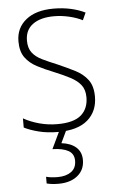

<svg xmlns="http://www.w3.org/2000/svg" viewBox="-55 -577 519 855"><g transform="rotate(-5 204.5 -149.5)"><path d="M367 -133Q367 -67 322.5 -28.5Q278 10 190 10Q142 10 103 0Q64 -10 39 -23V-64Q71 -46 110 -35.5Q149 -25 190 -25Q263 -25 296 -53.5Q329 -82 329 -133Q329 -167 312.5 -188Q296 -209 266.5 -224.5Q237 -240 198 -256Q155 -273 121.5 -290.5Q88 -308 68.5 -335Q49 -362 49 -407Q49 -467 93.5 -503Q138 -539 217 -539Q258 -539 294 -531Q330 -523 358 -509L343 -476Q318 -489 284 -497Q250 -505 216 -505Q156 -505 121.5 -480Q87 -455 87 -407Q87 -374 102.5 -353.5Q118 -333 147 -319Q176 -305 215 -289Q256 -271 290.5 -253.5Q325 -236 346 -208Q367 -180 367 -133ZM289 144Q289 188 257 214Q225 240 172 240Q141 240 119 234V204Q140 210 171 210Q208 210 231 193.5Q254 177 254 144Q254 113 229 99Q204 85 158 84L198 0H229L200 61Q242 66 265.5 87Q289 108 289 144Z"/></g></svg>

Font: Noto Sans Telugu SemiCondensed ExtraLight
Style: Regular
Weight: 200
Width: 4
Designer: Jelle Bosma - Monotype Design Team
Foundry: Monotype Imaging Inc.
Version: Version 2.005; ttfautohint (v1.8.4.7-5d5b)